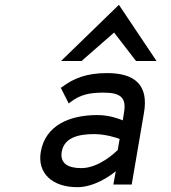

<svg xmlns="http://www.w3.org/2000/svg" viewBox="-20 -765 707 796"><path d="M318 -512 453 -630 544 -512H629L473 -745L233 -512ZM232 -401 265 -336 270 -340C311 -372 348 -381 410 -381C481 -381 505 -359 494 -298L489 -266C475 -272 433 -288 384 -288C269 -288 168 -246 149 -135C134 -46 198 11 300 11C370 11 434 -34 460 -55L450 0H526L577 -298C596 -409 543 -462 424 -462C338 -462 285 -440 237 -404ZM236 -136C246 -193 302 -209 370 -209C418 -209 463 -194 476 -189L468 -143C458 -133 390 -68 317 -68C260 -68 228 -89 236 -136Z"/></svg>

Font: Charger Monospace
Style: Regular
Weight: 400
Designer: Jasper
Foundry: Cannot Into Space Fonts
Version: Version 0.980